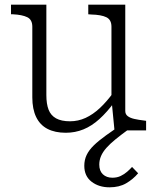

<svg xmlns="http://www.w3.org/2000/svg" viewBox="-20 -557 674 820"><path d="M178 -537V-151Q178 -113 187.5 -88.5Q197 -64 219.5 -51.5Q242 -39 279 -39Q314 -39 345.5 -53.5Q377 -68 406.5 -95.5Q436 -123 465 -163L468 -120Q437 -78 404.5 -48.5Q372 -19 336.5 -4.5Q301 10 261 10Q215 10 183 -6.5Q151 -23 134.5 -57Q118 -91 118 -141V-443Q118 -473 96.5 -483.5Q75 -494 35 -496H27V-537ZM515 -537V-83Q515 -69 525.5 -61Q536 -53 554 -49Q572 -45 597 -42L604 -41V0H469L457 -123L456 -127V-443Q456 -473 434 -483.5Q412 -494 370 -495L357 -496V-537ZM509 -31 531 -6Q498 18 474 37.5Q450 57 434.5 74.5Q419 92 411.5 109.5Q404 127 404 146Q404 173 419.5 187.5Q435 202 460 202Q480 202 495.5 194.5Q511 187 523 176.5Q535 166 544 156L570 183Q548 209 518.5 226Q489 243 448 243Q402 243 371 219Q340 195 340 151Q340 126 350 105Q360 84 380.5 64Q401 44 433 21Q465 -2 509 -31Z"/></svg>

Font: Roboto Serif ExtraLight
Style: Regular
Weight: 250
Version: Version 1.007